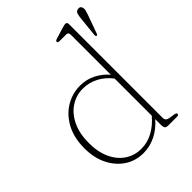

<svg xmlns="http://www.w3.org/2000/svg" viewBox="-212 -841 961 961"><g transform="rotate(-45 268.0 -360.5)"><path d="M42 -215Q42 -290.5 70.8 -343.8Q99.5 -397 146.5 -425.2Q193.5 -453.5 249 -453.5Q293 -453.5 331 -434.2Q369 -415 396 -383V-667Q396 -683.5 380.5 -683.5H333Q321 -683.5 321 -691.5Q321 -698 333 -701.5L392.5 -719.5Q400 -721.5 405.5 -723Q411 -724.5 414 -724.5Q427 -724.5 427 -710.5V-45.5Q427 -26.5 450 -22.5L480.5 -18Q494 -15.5 494 -8Q494 0 481.5 0H421.5Q407 0 401.5 -5.5Q396 -11 396 -29V-68.5Q361.5 -29 320.2 -9.2Q279 10.5 235 10.5Q179.5 10.5 136 -18.2Q92.5 -47 67.2 -97.8Q42 -148.5 42 -215ZM76.5 -218.5Q76.5 -155 98 -108.8Q119.5 -62.5 157 -37.5Q194.5 -12.5 242.5 -12.5Q285.5 -12.5 324.5 -33.5Q363.5 -54.5 396 -93V-356Q368 -392.5 329.5 -412.8Q291 -433 247.5 -433Q200.5 -433 161.5 -407.5Q122.5 -382 99.5 -334.2Q76.5 -286.5 76.5 -218.5ZM489 -682.5Q491 -704 494.5 -716.2Q498 -728.5 510.5 -731.5Q530 -735.5 534.5 -718Q537 -709.5 534.2 -699.2Q531.5 -689 527.5 -677.5L491 -576Q488.5 -570 483 -571Q478.5 -572 478.5 -581Z"/></g></svg>

Font: Fraunces 72pt S050 Thin
Style: Regular
Weight: 100
Version: Version 1.000; ttfautohint (v1.8.3)